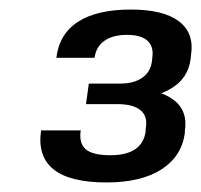

<svg xmlns="http://www.w3.org/2000/svg" viewBox="-20 -806 421 402"><path d="M203 -424Q126 -424 92 -451.5Q58 -479 66 -533H149Q145 -506 159.5 -493.5Q174 -481 211 -481Q278 -481 285 -531V-536Q290 -562 274.5 -575Q259 -588 226 -588H160L166 -631H232Q260 -631 277.5 -643Q295 -655 298 -677L299 -686Q302 -709 288.5 -721Q275 -733 246 -733Q216 -733 198.5 -720.5Q181 -708 178 -685H98Q104 -735 143.5 -760.5Q183 -786 254 -786Q322 -786 354.5 -761.5Q387 -737 380 -691L379 -682Q374 -642 338 -620.5Q302 -599 246 -599L249 -621Q310 -621 342 -598Q374 -575 367 -531V-527Q360 -478 317.5 -451Q275 -424 203 -424Z"/></svg>

Font: Pathway Extreme 28pt Medium
Style: Italic
Weight: 500
Italic angle: -8°
Designer: Eduardo Rodriguez Tunni
Foundry: Eduardo Rodriguez Tunni
Version: Version 1.001;gftools[0.9.26]